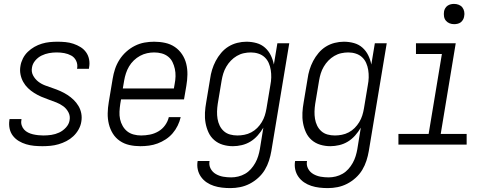

<svg xmlns="http://www.w3.org/2000/svg" viewBox="-20 -742 2540 985"><path d="M198 8Q176 8 155 6Q134 4 114 -2Q94 -8 76.5 -18.5Q59 -29 46.5 -45Q34 -61 29.5 -81.5Q25 -102 28 -124L29 -131H90V-127Q87 -113 91 -100Q95 -87 103.5 -77.5Q112 -68 124 -62Q136 -56 149 -53Q162 -50 175.5 -48.5Q189 -47 202 -47Q223 -47 243.5 -50Q264 -53 283.5 -62Q303 -71 318.5 -88Q334 -105 337 -125Q341 -147 331 -166Q321 -185 304.5 -197Q288 -209 269 -216.5Q250 -224 230 -231Q210 -238 191.5 -246Q173 -254 155.5 -265Q138 -276 123.5 -290Q109 -304 99 -322Q89 -340 85 -361Q81 -382 85 -404Q88 -423 97.5 -442Q107 -461 122.5 -476Q138 -491 156.5 -501.5Q175 -512 195 -518Q215 -524 235 -526Q255 -528 275 -528Q296 -528 316.5 -526Q337 -524 356.5 -517.5Q376 -511 393 -500.5Q410 -490 421.5 -474Q433 -458 437 -437.5Q441 -417 437 -396L436 -389H375L376 -393Q379 -413 370.5 -430.5Q362 -448 345.5 -457Q329 -466 310 -469.5Q291 -473 271 -473Q251 -473 231.5 -469.5Q212 -466 193.5 -457Q175 -448 161 -431.5Q147 -415 144 -395Q140 -373 150 -354.5Q160 -336 176 -323.5Q192 -311 212 -303.5Q232 -296 251.5 -289.5Q271 -283 290 -274.5Q309 -266 326 -255Q343 -244 357.5 -230Q372 -216 382.5 -198.5Q393 -181 397 -160Q401 -139 397 -117Q394 -97 383 -77.5Q372 -58 356 -43Q340 -28 320.5 -18Q301 -8 280.5 -2Q260 4 239 6Q218 8 198 8Z M700 8Q671 8 644 2Q617 -4 595 -19Q573 -34 559 -56.5Q545 -79 538.5 -105.5Q532 -132 532.5 -160.5Q533 -189 538 -218L558 -338Q562 -363 570 -387.5Q578 -412 592.5 -435Q607 -458 627.5 -476.5Q648 -495 672 -507Q696 -519 721 -523.5Q746 -528 771 -528Q800 -528 827.5 -522Q855 -516 877 -501Q899 -486 914 -463.5Q929 -441 935.5 -414.5Q942 -388 941.5 -359.5Q941 -331 936 -302L924 -232H601L597 -209Q594 -189 593 -169Q592 -149 596 -130.5Q600 -112 609.5 -95.5Q619 -79 633 -68Q647 -57 665.5 -52Q684 -47 704 -47Q726 -47 749 -51.5Q772 -56 792.5 -68Q813 -80 827 -99.5Q841 -119 846 -141H907Q902 -119 891.5 -97.5Q881 -76 865.5 -58Q850 -40 830 -27Q810 -14 788.5 -6Q767 2 744.5 5Q722 8 700 8ZM872 -288 876 -311Q880 -331 880.5 -350.5Q881 -370 877 -388.5Q873 -407 865 -423.5Q857 -440 842.5 -451.5Q828 -463 809.5 -468Q791 -473 771 -473Q753 -473 734.5 -469Q716 -465 698.5 -455.5Q681 -446 666.5 -432Q652 -418 642 -401Q632 -384 626 -365.5Q620 -347 617 -329L610 -288Z M1162 223Q1140 223 1118.5 220.5Q1097 218 1077 211.5Q1057 205 1040 193.5Q1023 182 1011 165Q999 148 994.5 127Q990 106 994 84H1055Q1051 105 1060.5 123Q1070 141 1087.5 151Q1105 161 1125 164.5Q1145 168 1166 168Q1184 168 1202.5 163.5Q1221 159 1237.5 149.5Q1254 140 1267 125.5Q1280 111 1289.5 94Q1299 77 1304.5 59Q1310 41 1313 24L1331 -87Q1318 -65 1301.5 -46.5Q1285 -28 1264.5 -15.5Q1244 -3 1220.5 2.5Q1197 8 1175 8Q1148 8 1123 0.5Q1098 -7 1079 -23.5Q1060 -40 1049.5 -63Q1039 -86 1034.5 -111.5Q1030 -137 1031.5 -164Q1033 -191 1038 -218L1058 -338Q1061 -361 1068 -384Q1075 -407 1086.5 -429Q1098 -451 1114.5 -470.5Q1131 -490 1152 -503Q1173 -516 1197 -522Q1221 -528 1244 -528Q1271 -528 1296 -521Q1321 -514 1339.5 -497.5Q1358 -481 1369 -458.5Q1380 -436 1385 -411L1403 -520H1464L1372 33Q1368 57 1360 82Q1352 107 1338.5 129.5Q1325 152 1304.5 170.5Q1284 189 1260.5 201Q1237 213 1212 218Q1187 223 1162 223ZM1198 -47Q1215 -47 1233.5 -50.5Q1252 -54 1269 -63Q1286 -72 1299.5 -85.5Q1313 -99 1323 -115.5Q1333 -132 1338.5 -149.5Q1344 -167 1347 -185L1367 -305Q1371 -325 1371.5 -344.5Q1372 -364 1369 -383Q1366 -402 1358.5 -419Q1351 -436 1337.5 -448.5Q1324 -461 1305.5 -467Q1287 -473 1267 -473Q1249 -473 1230.5 -469Q1212 -465 1195 -455Q1178 -445 1164.5 -431Q1151 -417 1141 -400Q1131 -383 1125.5 -365Q1120 -347 1117 -329L1097 -209Q1094 -189 1093.5 -170Q1093 -151 1096 -132.5Q1099 -114 1107 -97.5Q1115 -81 1128.5 -69Q1142 -57 1160 -52Q1178 -47 1198 -47Z M1662 223Q1640 223 1618.5 220.5Q1597 218 1577 211.5Q1557 205 1540 193.5Q1523 182 1511 165Q1499 148 1494.5 127Q1490 106 1494 84H1555Q1551 105 1560.5 123Q1570 141 1587.5 151Q1605 161 1625 164.5Q1645 168 1666 168Q1684 168 1702.5 163.5Q1721 159 1737.5 149.5Q1754 140 1767 125.5Q1780 111 1789.5 94Q1799 77 1804.5 59Q1810 41 1813 24L1831 -87Q1818 -65 1801.5 -46.5Q1785 -28 1764.5 -15.5Q1744 -3 1720.5 2.5Q1697 8 1675 8Q1648 8 1623 0.5Q1598 -7 1579 -23.5Q1560 -40 1549.5 -63Q1539 -86 1534.5 -111.5Q1530 -137 1531.5 -164Q1533 -191 1538 -218L1558 -338Q1561 -361 1568 -384Q1575 -407 1586.5 -429Q1598 -451 1614.5 -470.5Q1631 -490 1652 -503Q1673 -516 1697 -522Q1721 -528 1744 -528Q1771 -528 1796 -521Q1821 -514 1839.5 -497.5Q1858 -481 1869 -458.5Q1880 -436 1885 -411L1903 -520H1964L1872 33Q1868 57 1860 82Q1852 107 1838.5 129.5Q1825 152 1804.5 170.5Q1784 189 1760.5 201Q1737 213 1712 218Q1687 223 1662 223ZM1698 -47Q1715 -47 1733.5 -50.5Q1752 -54 1769 -63Q1786 -72 1799.5 -85.5Q1813 -99 1823 -115.5Q1833 -132 1838.5 -149.5Q1844 -167 1847 -185L1867 -305Q1871 -325 1871.5 -344.5Q1872 -364 1869 -383Q1866 -402 1858.5 -419Q1851 -436 1837.5 -448.5Q1824 -461 1805.5 -467Q1787 -473 1767 -473Q1749 -473 1730.5 -469Q1712 -465 1695 -455Q1678 -445 1664.5 -431Q1651 -417 1641 -400Q1631 -383 1625.5 -365Q1620 -347 1617 -329L1597 -209Q1594 -189 1593.5 -170Q1593 -151 1596 -132.5Q1599 -114 1607 -97.5Q1615 -81 1628.5 -69Q1642 -57 1660 -52Q1678 -47 1698 -47Z M2374 0H2024V-55H2179L2247 -465H2114V-520H2318L2241 -55H2374ZM2310 -618Q2297 -618 2286 -622.5Q2275 -627 2267.5 -636Q2260 -645 2258 -657.5Q2256 -670 2258 -683Q2259 -691 2264 -699.5Q2269 -708 2276.5 -713Q2284 -718 2292.5 -720Q2301 -722 2309 -722Q2322 -722 2333.5 -717.5Q2345 -713 2352 -704Q2359 -695 2361.5 -682.5Q2364 -670 2361 -657Q2360 -649 2355 -640.5Q2350 -632 2343 -627Q2336 -622 2327 -620Q2318 -618 2310 -618Z"/></svg>

Font: Iosevka Light Oblique
Style: Regular
Weight: 300
Italic angle: -9°
Monospace: yes
Designer: Belleve Invis
Foundry: Belleve Invis
Version: Version 32.5.0; ttfautohint (v1.8.4)